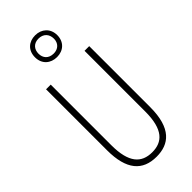

<svg xmlns="http://www.w3.org/2000/svg" viewBox="-305 -1129 1104 1104"><g transform="rotate(-45 246.5 -577.0)"><path d="M247 -893C300 -893 337 -928 337 -982C337 -1036 298 -1071 246 -1071C194 -1071 156 -1038 156 -982C156 -926 196 -893 247 -893ZM248 -921C206 -921 185 -948 185 -982C185 -1018 207 -1044 246 -1044C285 -1044 309 -1019 309 -981C309 -945 285 -921 248 -921ZM422 -311V-807H384V-314C384 -166 329 -119 247 -119C160 -119 109 -172 109 -314V-807H71V-311C71 -153 133 -83 247 -83C348 -83 422 -139 422 -311Z"/></g></svg>

Font: Noto Sans Kannada UI ExtraCondensed ExtraLight
Style: Regular
Weight: 200
Width: 2
Designer: Jelle Bosma - Monotype Design Team
Foundry: Monotype Imaging Inc.
Version: Version 2.005